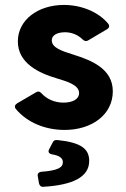

<svg xmlns="http://www.w3.org/2000/svg" viewBox="-20 -504 501 762"><path d="M236.3 11.7C345.7 11.7 427.7 -49.8 427.7 -141.6C427.7 -231.4 342.8 -264.6 271.5 -287.1C224.6 -301.8 186.5 -314.5 185.5 -342.8C184.6 -364.3 207 -376 238.3 -376C263.7 -376 289.1 -366.2 307.6 -347.7C314.5 -340.8 322.3 -338.9 330.1 -343.8L404.3 -387.7C414.1 -393.6 416 -401.4 409.2 -410.2C372.1 -455.1 305.7 -484.4 233.4 -484.4C130.9 -484.4 50.8 -424.8 50.8 -339.8C50.8 -252.9 134.8 -213.9 204.1 -193.4C242.2 -181.6 293.9 -168 293.9 -134.8C293.9 -110.4 268.6 -96.7 231.4 -96.7C196.3 -96.7 165 -111.3 144.5 -133.8C137.7 -141.6 130.9 -142.6 123 -137.7L47.9 -93.8C39.1 -87.9 36.1 -80.1 43 -71.3C88.9 -16.6 161.1 11.7 236.3 11.7ZM129.9 195.3 134.8 223.6C136.7 232.4 142.6 238.3 152.3 237.3C267.6 230.5 334 199.2 334 134.8C334 87.9 303.7 61.5 208 51.8C198.2 50.8 192.4 53.7 188.5 62.5L174.8 88.9C169.9 98.6 173.8 105.5 185.5 108.4C216.8 113.3 229.5 124 229.5 139.6C229.5 161.1 209 172.9 144.5 177.7C133.8 178.7 127.9 185.5 129.9 195.3Z"/></svg>

Font: Ed Sans Neue
Style: Bold
Weight: 700
Designer: Stephen Hutchings
Version: Version 1.004;PS 001.004;hotconv 1.0.88;makeotf.lib2.5.64775